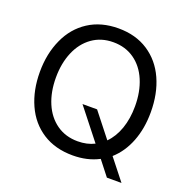

<svg xmlns="http://www.w3.org/2000/svg" viewBox="-135 -843 1003 1026"><g transform="rotate(20 366.0 -329.5)"><path d="M89 -540Q126 -622 197.5 -668.5Q269 -715 368 -715Q466 -715 537 -668.5Q608 -622 645 -540Q682 -458 682 -352Q682 -260 653 -185.5Q624 -111 570 -63L664 56H581L516 -27Q451 7 368 7Q268 7 196.5 -39Q125 -85 88 -167Q51 -249 51 -353Q51 -457 89 -540ZM142 -354Q142 -272 169 -208.5Q196 -145 247 -109Q298 -73 367 -73Q420 -73 462 -94L324 -269H407L515 -132Q552 -169 572 -226Q592 -283 592 -354Q592 -436 565 -500Q538 -564 487 -600Q436 -636 367 -636Q298 -636 247 -599.5Q196 -563 169 -499Q142 -435 142 -354Z"/></g></svg>

Font: Lopes Sans
Style: Regular
Weight: 400
Designer: Gabriel Lam, Diego Maldonado
Foundry: TypeRant, Foresti Design
Version: Version 4.000